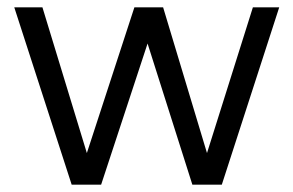

<svg xmlns="http://www.w3.org/2000/svg" viewBox="-20 -505 802 525"><path d="M176 0 19 -485H96L217.5 -86.5L347.5 -485H426L546 -86.5L671.5 -485H743.5L586.5 0H506L383.5 -386L256.5 0Z"/></svg>

Font: Geologica Thin Roman ExtraLight
Style: Regular
Weight: 250
Version: Version 1.010;gftools[0.9.28]